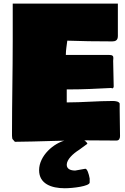

<svg xmlns="http://www.w3.org/2000/svg" viewBox="-20 -751 678 1038"><path d="M191.4 169.1C191.4 242.3 256.8 266.7 330.1 266.7C373 266.7 464.8 256 464.8 235.5V214C460 187.6 451.2 161.3 441.4 161.3C438.5 161.3 435.5 162.2 386.7 171C362.3 171 340.8 163.2 340.8 139.8C340.8 111.5 374 80.2 408.2 58.7L452.1 26.5C452.1 17.7 434.6 7.9 434.6 7C434.6 7 342.8 7.9 336.9 7C270.5 21.6 191.4 91 191.4 169.1ZM44.9 -17.6C44.9 -12.7 45.9 -6.8 46.9 0L60.5 15.6C190.4 14.6 319.3 7.8 451.2 7.8C504.9 7.8 557.6 8.8 609.4 8.8C625 8.8 628.9 -3.9 628.9 -15.6C628.9 -62.5 627 -107.4 627 -154.3V-191.4C623 -202.1 605.5 -205.1 589.8 -205.1C506.8 -205.1 426.8 -197.3 340.8 -197.3V-267.6H353.5C431.6 -267.6 504.9 -271.5 582 -275.4C583 -274.4 585 -273.4 586.9 -273.4C590.8 -273.4 593.8 -276.4 594.7 -283.2C594.7 -330.1 591.8 -375 591.8 -421.9C591.8 -426.8 592.8 -432.6 592.8 -437.5C592.8 -448.2 588.9 -454.1 568.4 -454.1H335.9C335.9 -480.5 340.8 -504.9 343.8 -531.2C421.9 -528.3 496.1 -527.3 574.2 -527.3H587.9C621.1 -527.3 617.2 -551.8 617.2 -571.3V-731.4H48.8V-529.3C48.8 -362.3 44.9 -203.1 44.9 -36.1Z"/></svg>

Font: Bowlby One SC
Style: Regular
Weight: 400
Width: 1
Version: Version 1.2